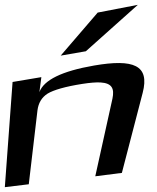

<svg xmlns="http://www.w3.org/2000/svg" viewBox="-58 -740 651 794"><path d="M331 -469C198 -446 123 -409 105 -359L113 -421L-6 -401L-38 34L61 22L97 -284C101 -314 114 -337 139 -353C164 -368 212 -382 282 -393C314 -398 339 -400 358 -399C404 -396 416 -375 407 -332L336 -11L446 -25L532 -356C562 -471 494 -497 331 -469ZM512 -720 346 -688 193 -510 297 -528Z"/></svg>

Font: Gamestation Warped
Style: Italic
Weight: 400
Designer: Jonas Hecksher
Foundry: Jonas Hecksher, Playtypeª, e-types AS
Version: Version 1.003